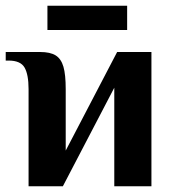

<svg xmlns="http://www.w3.org/2000/svg" viewBox="-21 -652 610 672"><path d="M79 -340Q79 -391 65 -415.5Q51 -440 9 -440H-1V-470H119Q155 -470 174 -458Q193 -446 201 -418.5Q209 -391 209 -340V-125L389 -470H509V0H379V-345L199 0H79ZM145 -547V-632H424V-547Z"/></svg>

Font: Philosopher
Style: Bold
Weight: 700
Designer: Jovanny Lemonad
Foundry: Jovanny Lemonad
Version: Version 2.000